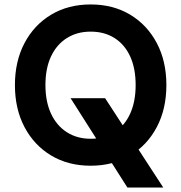

<svg xmlns="http://www.w3.org/2000/svg" viewBox="-20 -732 814 862"><path d="M552 110 297 -291H452L713 110ZM387 12Q286 12 209.5 -34Q133 -80 90 -161.5Q47 -243 47 -350Q47 -457 90 -538.5Q133 -620 209.5 -666Q286 -712 387 -712Q488 -712 564.5 -666Q641 -620 684 -538.5Q727 -457 727 -350Q727 -243 684 -161.5Q641 -80 564.5 -34Q488 12 387 12ZM387 -109Q449 -109 494.5 -138.5Q540 -168 564.5 -222Q589 -276 589 -350Q589 -425 564.5 -478.5Q540 -532 494.5 -561Q449 -590 387 -590Q326 -590 280 -561Q234 -532 209 -478.5Q184 -425 184 -350Q184 -276 209 -222Q234 -168 280 -138.5Q326 -109 387 -109Z"/></svg>

Font: DM Sans 12pt
Style: Bold
Weight: 700
Version: Version 4.004;gftools[0.9.30]